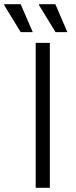

<svg xmlns="http://www.w3.org/2000/svg" viewBox="-63 -889 362 909"><path d="M106 0V-686H173V0ZM200 -737 122 -864V-869H199L256 -737ZM35 -737 -43 -864V-869H35L92 -737Z"/></svg>

Font: Archivo SemiExpanded ExtraLight
Style: Regular
Weight: 250
Width: 6
Designer: Hector Gatti
Foundry: Omnibus-Type
Version: Version 2.001